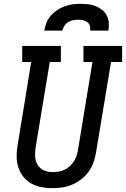

<svg xmlns="http://www.w3.org/2000/svg" viewBox="-20 -975 658 1003"><path d="M254 8Q224 8 195.5 2.5Q167 -3 142.5 -17Q118 -31 101 -53Q84 -75 75.5 -102Q67 -129 67 -158.5Q67 -188 72 -217L143 -651H96V-735H298V-651H240L166 -204Q162 -180 163.5 -156Q165 -132 177 -113Q189 -94 210 -85Q231 -76 255 -76Q255 -76 255.5 -76Q256 -76 256 -76Q271 -76 286.5 -78.5Q302 -81 316.5 -88Q331 -95 343.5 -106Q356 -117 365 -130.5Q374 -144 379 -159Q384 -174 387 -189L463 -651H416V-735H618V-651H560L481 -175Q477 -150 467.5 -124.5Q458 -99 442 -77Q426 -55 404 -38Q382 -21 357 -10.5Q332 0 305.5 4Q279 8 254 8ZM211 -815Q215 -836 223 -856.5Q231 -877 245.5 -893.5Q260 -910 279 -922.5Q298 -935 318.5 -942.5Q339 -950 360 -952.5Q381 -955 402 -955Q422 -955 442.5 -952.5Q463 -950 481 -942.5Q499 -935 514 -923Q529 -911 538 -893.5Q547 -876 548.5 -855.5Q550 -835 546 -815H451Q453 -828 449.5 -840Q446 -852 436 -859.5Q426 -867 413.5 -869.5Q401 -872 388 -872Q375 -872 361.5 -869.5Q348 -867 336 -859.5Q324 -852 316.5 -840Q309 -828 306 -815Z"/></svg>

Font: Iosevka Slab MdExObl
Style: Regular
Weight: 500
Width: 7
Italic angle: -9°
Monospace: yes
Designer: Belleve Invis
Foundry: Belleve Invis
Version: Version 11.1.1; ttfautohint (v1.8.3)